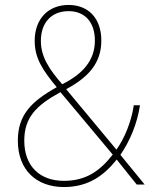

<svg xmlns="http://www.w3.org/2000/svg" viewBox="-20 -745 626 775"><path d="M257 -725C175 -725 120 -669 120 -580C120 -510 152 -462 209 -393C105 -335 52 -280 52 -177C52 -59 127 10 238 10C338 10 401 -38 451 -101L532 0H564L466 -120C504 -175 534 -246 545 -320H520C510 -252 482 -186 450 -141L247 -385C335 -432 389 -489 389 -581C389 -673 335 -725 257 -725ZM257 -700C323 -700 363 -655 363 -581C363 -503 316 -447 231 -405C178 -466 145 -516 145 -580C145 -653 187 -700 257 -700ZM224 -373 435 -121C385 -57 329 -15 238 -15C141 -15 78 -74 78 -177C78 -270 125 -319 224 -373Z"/></svg>

Font: Noto Sans Gujarati SemiCondensed Thin
Style: Regular
Weight: 100
Width: 4
Designer: Jelle Bosma - Monotype Design Team, Universal Thirst
Foundry: Monotype Imaging Inc.
Version: Version 2.106